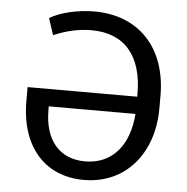

<svg xmlns="http://www.w3.org/2000/svg" viewBox="-53 -789 828 850"><g transform="rotate(5 361.0 -363.5)"><path d="M350.1 9.9C537.6 9.9 656.2 -137.1 656.2 -333.8V-390.6C656.2 -604 530.2 -737.2 332.4 -737.2C257.8 -737.2 177.9 -717.7 134.9 -690.3L159.1 -616.5C216.3 -641.7 274.5 -653.4 326.7 -653.4C475.9 -653.4 554 -557.2 554 -390.6V-377.8H66.8V-316.8C66.8 -108.7 181.1 9.9 350.1 9.9ZM167.6 -285.5V-301.1H552.9C543.3 -163.4 470.9 -72.4 348.7 -72.4C238.6 -72.4 167.6 -146 167.6 -285.5Z"/></g></svg>

Font: Magic Ui Pro
Style: Regular
Weight: 400
Designer: Stefan Endress, Andreas Faust
Version: Version 1.000;FEAKit 1.0